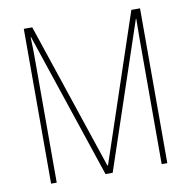

<svg xmlns="http://www.w3.org/2000/svg" viewBox="-80 -793 868 872"><g transform="rotate(-10 354.0 -357.0)"><path d="M337 0H370L595 -670H597C596 -618 596 -595 596 -583V0H622V-714H582L355 -37H352L125 -714H86V0H112V-584C112 -599 112 -619 110 -671H112Z"/></g></svg>

Font: Noto Sans Thai Looped Condensed Thin
Style: Regular
Weight: 100
Width: 3
Designer: Sasikarn Vongin, Ben Mitchell
Foundry: The Fontpad Ltd
Version: Version 1.001